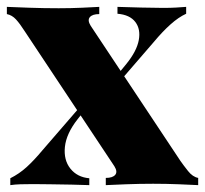

<svg xmlns="http://www.w3.org/2000/svg" viewBox="-21 -539 597 559"><path d="M268 -519V-498Q248 -498 240.5 -489Q233 -480 243 -464L504 -71Q513 -58 526.5 -41Q540 -24 556 -21V0Q537 -1 500 -2.5Q463 -4 425 -4Q385 -4 346 -2.5Q307 -1 287 0V-21Q307 -21 314.5 -30Q322 -39 312 -55L51 -448Q37 -470 25.5 -482.5Q14 -495 -1 -498V-519Q21 -518 64 -516.5Q107 -515 150 -515Q185 -515 218 -516.5Q251 -518 268 -519ZM212 -228Q212 -228 213 -222.5Q214 -217 215 -211.5Q216 -206 216 -206L205 -192Q172 -150 168 -111.5Q164 -73 184 -48Q204 -23 239 -20V0Q219 -1 187 -1.5Q155 -2 124.5 -2.5Q94 -3 76 -3Q54 -3 38.5 -2.5Q23 -2 9 0V-20Q35 -33 56.5 -52.5Q78 -72 103 -102ZM521 -519V-499Q499 -489 475.5 -468Q452 -447 427 -417L319 -292Q319 -292 318 -297.5Q317 -303 316 -308.5Q315 -314 315 -314L347 -353Q377 -390 383 -422Q389 -454 373 -475Q357 -496 321 -499V-519Q352 -518 390 -517Q428 -516 454 -516Q476 -516 492 -517Q508 -518 521 -519Z"/></svg>

Font: Playfair Display Black
Style: Regular
Weight: 900
Designer: Claus Eggers Sørensen
Foundry: Claus Eggers Sørensen
Version: Version 1.203